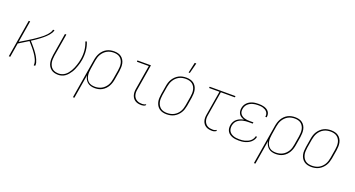

<svg xmlns="http://www.w3.org/2000/svg" viewBox="-54 -1510 4608 2492"><g transform="rotate(20 2250.0 -264.5)"><path d="M16 0 102 -520H122L72 -218Q92 -231 113 -243.5Q134 -256 154.5 -268.5Q175 -281 196 -294Q217 -307 237 -320Q257 -333 276.5 -347Q296 -361 316 -375.5Q336 -390 354.5 -405.5Q373 -421 389.5 -439Q406 -457 420 -477.5Q434 -498 438 -520H458Q454 -500 443 -481.5Q432 -463 418 -446.5Q404 -430 388.5 -415.5Q373 -401 356 -387Q339 -373 322 -360Q305 -347 287.5 -334.5Q270 -322 252 -310Q234 -298 216 -287Q230 -272 243.5 -256Q257 -240 270.5 -224Q284 -208 297 -191.5Q310 -175 322 -157.5Q334 -140 344.5 -122Q355 -104 363.5 -84.5Q372 -65 378 -44Q384 -23 380 0H360Q363 -22 358 -42.5Q353 -63 344.5 -82Q336 -101 325.5 -118.5Q315 -136 303.5 -152.5Q292 -169 279.5 -185Q267 -201 254 -216.5Q241 -232 227.5 -247Q214 -262 201 -277Q167 -256 134 -235.5Q101 -215 68 -195L36 0Z M699 8Q672 8 646.5 1.5Q621 -5 601 -20.5Q581 -36 568 -58Q555 -80 550 -106Q545 -132 546 -159Q547 -186 551 -213L602 -520H622L570 -210Q567 -186 565.5 -161.5Q564 -137 568.5 -114Q573 -91 583.5 -71Q594 -51 611.5 -36.5Q629 -22 652 -16Q675 -10 700 -10Q722 -10 745 -17.5Q768 -25 787 -39.5Q806 -54 821 -73Q836 -92 848 -112.5Q860 -133 869 -154.5Q878 -176 885.5 -198Q893 -220 898.5 -242Q904 -264 908 -287Q918 -348 912 -407.5Q906 -467 884 -520L902 -527Q925 -472 931 -410Q937 -348 927 -284Q923 -260 917 -236.5Q911 -213 902.5 -189.5Q894 -166 884.5 -143Q875 -120 861 -98Q847 -76 830.5 -56.5Q814 -37 793.5 -22Q773 -7 748 0.5Q723 8 699 8Z M980 215 1071 -333Q1075 -358 1083 -383Q1091 -408 1104.5 -431Q1118 -454 1137.5 -473.5Q1157 -493 1181 -505.5Q1205 -518 1230.5 -523Q1256 -528 1281 -528Q1309 -528 1335 -521.5Q1361 -515 1381 -499.5Q1401 -484 1414 -462Q1427 -440 1432 -414.5Q1437 -389 1436 -361.5Q1435 -334 1431 -307L1411 -187Q1407 -162 1399 -137.5Q1391 -113 1378 -90Q1365 -67 1345.5 -47.5Q1326 -28 1302.5 -15Q1279 -2 1253.5 3Q1228 8 1203 8Q1175 8 1148.5 0.5Q1122 -7 1102.5 -24Q1083 -41 1070.5 -65Q1058 -89 1055 -116L1000 215ZM1200 -10Q1223 -10 1246.5 -15Q1270 -20 1291.5 -31.5Q1313 -43 1331 -61Q1349 -79 1361.5 -100Q1374 -121 1380.5 -144Q1387 -167 1391 -190L1411 -310Q1415 -334 1416 -358.5Q1417 -383 1413 -406Q1409 -429 1398 -449Q1387 -469 1369.5 -483.5Q1352 -498 1329 -504Q1306 -510 1281 -510Q1258 -510 1234.5 -505Q1211 -500 1190 -488.5Q1169 -477 1151 -459Q1133 -441 1120.5 -420Q1108 -399 1101 -376Q1094 -353 1090 -330L1071 -211Q1067 -187 1066 -162.5Q1065 -138 1069 -115Q1073 -92 1083.5 -71.5Q1094 -51 1111.5 -36.5Q1129 -22 1152 -16Q1175 -10 1200 -10Z M1851 8Q1828 8 1806 4Q1784 0 1765.5 -11Q1747 -22 1734 -39Q1721 -56 1714.5 -77Q1708 -98 1707.5 -120.5Q1707 -143 1711 -166L1767 -502H1603V-520H1790L1731 -164Q1727 -143 1727.5 -123Q1728 -103 1733.5 -84.5Q1739 -66 1751 -51Q1763 -36 1779.5 -26.5Q1796 -17 1815 -13.5Q1834 -10 1854 -10Q1867 -10 1881 -14Q1895 -18 1906 -26L1903 -8Q1892 0 1878 4Q1864 8 1851 8Z M2195 8Q2168 8 2142 1.5Q2116 -5 2095.5 -20Q2075 -35 2061.5 -57Q2048 -79 2042 -105Q2036 -131 2037.5 -158.5Q2039 -186 2043 -213L2063 -333Q2067 -359 2075 -384Q2083 -409 2097.5 -432Q2112 -455 2132 -474Q2152 -493 2176 -505.5Q2200 -518 2226 -523Q2252 -528 2278 -528Q2305 -528 2331.5 -521.5Q2358 -515 2378.5 -500Q2399 -485 2412.5 -463Q2426 -441 2431.5 -415Q2437 -389 2436 -361.5Q2435 -334 2431 -307L2411 -187Q2406 -161 2398 -136Q2390 -111 2375.5 -88Q2361 -65 2341 -46Q2321 -27 2297 -14.5Q2273 -2 2247 3Q2221 8 2195 8ZM2196 -10Q2219 -10 2243 -14.5Q2267 -19 2289 -30.5Q2311 -42 2329.5 -60Q2348 -78 2360.5 -99Q2373 -120 2380 -143.5Q2387 -167 2391 -190L2411 -310Q2415 -334 2416 -358.5Q2417 -383 2412.5 -406.5Q2408 -430 2396.5 -450Q2385 -470 2367 -484Q2349 -498 2325.5 -504Q2302 -510 2277 -510Q2254 -510 2230.5 -505.5Q2207 -501 2185 -489.5Q2163 -478 2144.5 -460Q2126 -442 2113.5 -421Q2101 -400 2093.5 -376.5Q2086 -353 2082 -330L2062 -210Q2059 -186 2057.5 -161.5Q2056 -137 2061 -113.5Q2066 -90 2077.5 -70Q2089 -50 2106.5 -36Q2124 -22 2147.5 -16Q2171 -10 2196 -10ZM2281 -600 2313 -744H2335L2298 -600Z M2827 8Q2804 8 2782 4Q2760 0 2741 -11Q2722 -22 2709 -39Q2696 -56 2689.5 -77Q2683 -98 2683 -120.5Q2683 -143 2687 -166L2743 -502H2599L2602 -520H2958L2955 -502H2762L2706 -164Q2702 -143 2702.5 -123Q2703 -103 2709 -84.5Q2715 -66 2726.5 -51Q2738 -36 2754.5 -26.5Q2771 -17 2790 -13.5Q2809 -10 2830 -10Q2843 -10 2856.5 -14Q2870 -18 2882 -26L2879 -8Q2867 0 2853.5 4Q2840 8 2827 8Z M3192 8Q3169 8 3146 5Q3123 2 3102.5 -5.5Q3082 -13 3064.5 -26Q3047 -39 3036 -58Q3025 -77 3022.5 -99.5Q3020 -122 3024 -145Q3028 -169 3040 -192Q3052 -215 3073 -231.5Q3094 -248 3117.5 -257Q3141 -266 3166 -271Q3145 -277 3126.5 -288Q3108 -299 3096.5 -316Q3085 -333 3081.5 -355Q3078 -377 3082 -399Q3085 -420 3094.5 -439.5Q3104 -459 3119.5 -475Q3135 -491 3154 -501.5Q3173 -512 3193.5 -518Q3214 -524 3234.5 -526Q3255 -528 3275 -528Q3296 -528 3315.5 -526Q3335 -524 3353.5 -518.5Q3372 -513 3388 -503.5Q3404 -494 3416 -479Q3428 -464 3432 -445Q3436 -426 3433 -406L3432 -400H3413L3414 -405Q3417 -422 3412.5 -439Q3408 -456 3397.5 -468.5Q3387 -481 3373 -489Q3359 -497 3343 -502Q3327 -507 3309 -508.5Q3291 -510 3274 -510Q3256 -510 3237.5 -508Q3219 -506 3201.5 -501Q3184 -496 3166.5 -486.5Q3149 -477 3135 -463.5Q3121 -450 3112.5 -432.5Q3104 -415 3101 -397Q3098 -378 3100 -360Q3102 -342 3112 -328Q3122 -314 3136.5 -304Q3151 -294 3168 -288.5Q3185 -283 3203 -281Q3221 -279 3240 -279H3293L3290 -261H3237Q3217 -261 3197 -259.5Q3177 -258 3157 -253Q3137 -248 3117.5 -239Q3098 -230 3081.5 -215.5Q3065 -201 3056 -182Q3047 -163 3043 -143Q3040 -122 3042.5 -102Q3045 -82 3055 -66Q3065 -50 3080.5 -39Q3096 -28 3114.5 -21.5Q3133 -15 3153 -12.5Q3173 -10 3193 -10Q3212 -10 3231.5 -11.5Q3251 -13 3270 -18Q3289 -23 3307.5 -31.5Q3326 -40 3342 -53Q3358 -66 3368.5 -83.5Q3379 -101 3383 -120H3402L3401 -119Q3398 -98 3386 -78Q3374 -58 3357 -43Q3340 -28 3319.5 -18Q3299 -8 3277.5 -2Q3256 4 3234.5 6Q3213 8 3192 8Z M3480 215 3571 -333Q3575 -358 3583 -383Q3591 -408 3604.5 -431Q3618 -454 3637.5 -473.5Q3657 -493 3681 -505.5Q3705 -518 3730.5 -523Q3756 -528 3781 -528Q3809 -528 3835 -521.5Q3861 -515 3881 -499.5Q3901 -484 3914 -462Q3927 -440 3932 -414.5Q3937 -389 3936 -361.5Q3935 -334 3931 -307L3911 -187Q3907 -162 3899 -137.5Q3891 -113 3878 -90Q3865 -67 3845.5 -47.5Q3826 -28 3802.5 -15Q3779 -2 3753.5 3Q3728 8 3703 8Q3675 8 3648.5 0.5Q3622 -7 3602.5 -24Q3583 -41 3570.5 -65Q3558 -89 3555 -116L3500 215ZM3700 -10Q3723 -10 3746.5 -15Q3770 -20 3791.5 -31.5Q3813 -43 3831 -61Q3849 -79 3861.5 -100Q3874 -121 3880.5 -144Q3887 -167 3891 -190L3911 -310Q3915 -334 3916 -358.5Q3917 -383 3913 -406Q3909 -429 3898 -449Q3887 -469 3869.5 -483.5Q3852 -498 3829 -504Q3806 -510 3781 -510Q3758 -510 3734.5 -505Q3711 -500 3690 -488.5Q3669 -477 3651 -459Q3633 -441 3620.5 -420Q3608 -399 3601 -376Q3594 -353 3590 -330L3571 -211Q3567 -187 3566 -162.5Q3565 -138 3569 -115Q3573 -92 3583.5 -71.5Q3594 -51 3611.5 -36.5Q3629 -22 3652 -16Q3675 -10 3700 -10Z M4195 8Q4168 8 4142 1.5Q4116 -5 4095.5 -20Q4075 -35 4061.5 -57Q4048 -79 4042 -105Q4036 -131 4037.5 -158.5Q4039 -186 4043 -213L4063 -333Q4067 -359 4075 -384Q4083 -409 4097.5 -432Q4112 -455 4132 -474Q4152 -493 4176 -505.5Q4200 -518 4226 -523Q4252 -528 4278 -528Q4305 -528 4331.5 -521.5Q4358 -515 4378.5 -500Q4399 -485 4412.5 -463Q4426 -441 4431.5 -415Q4437 -389 4436 -361.5Q4435 -334 4431 -307L4411 -187Q4406 -161 4398 -136Q4390 -111 4375.5 -88Q4361 -65 4341 -46Q4321 -27 4297 -14.5Q4273 -2 4247 3Q4221 8 4195 8ZM4196 -10Q4219 -10 4243 -14.5Q4267 -19 4289 -30.5Q4311 -42 4329.5 -60Q4348 -78 4360.5 -99Q4373 -120 4380 -143.5Q4387 -167 4391 -190L4411 -310Q4415 -334 4416 -358.5Q4417 -383 4412.5 -406.5Q4408 -430 4396.5 -450Q4385 -470 4367 -484Q4349 -498 4325.5 -504Q4302 -510 4277 -510Q4254 -510 4230.5 -505.5Q4207 -501 4185 -489.5Q4163 -478 4144.5 -460Q4126 -442 4113.5 -421Q4101 -400 4093.5 -376.5Q4086 -353 4082 -330L4062 -210Q4059 -186 4057.5 -161.5Q4056 -137 4061 -113.5Q4066 -90 4077.5 -70Q4089 -50 4106.5 -36Q4124 -22 4147.5 -16Q4171 -10 4196 -10Z"/></g></svg>

Font: Iosevka Term Curly Th Obl
Style: Regular
Weight: 100
Italic angle: -9°
Designer: Belleve Invis
Foundry: Belleve Invis
Version: Version 32.3.0